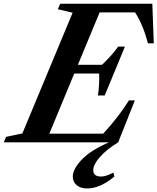

<svg xmlns="http://www.w3.org/2000/svg" viewBox="-86 -782 864 1055"><path d="M-65.5 0 -52.5 -30 37 -49 313 -712 231.5 -731.5 245 -761.5H751L759 -544H727Q713.5 -595 696.2 -636.8Q679 -678.5 656 -714H461.5L342 -426H474.5Q501.5 -451.5 524.8 -477.8Q548 -504 563.5 -526H600.5L489.5 -257.5H452Q456.5 -284.5 458.2 -317Q460 -349.5 459 -378H322L185 -47.5H481Q567 -141 622.5 -230.5H655L563.5 0ZM393 253.5Q356 253.5 335 235.2Q314 217 314 188.5Q314 147 362.8 95.5Q411.5 44 513 0H563.5Q498.5 40 462.5 81.2Q426.5 122.5 426.5 153Q426.5 188 469 188Q483 188 498 183.2Q513 178.5 537 166.5L542.5 188Q464 253.5 393 253.5Z"/></svg>

Font: Libre Caslon Text SemiBold Italic
Style: Regular
Weight: 600
Italic angle: -22.583°
Designer: Pablo Impallari, Rodrigo Fuenzalida, Katja Schimmel
Foundry: Pablo Impallari, Rodrigo Fuenzalida
Version: Version 2.000